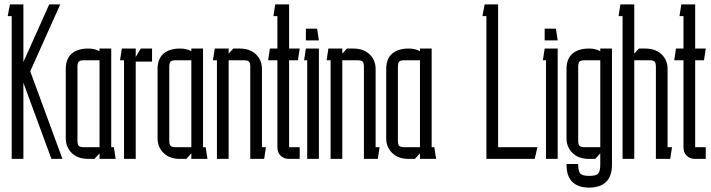

<svg xmlns="http://www.w3.org/2000/svg" viewBox="-20 -720 3223 870"><path d="M213 0 86 -345V0H33V-647H15L25 -700H86V-439L203 -700H253L117 -397L263 0Z M379 0Q333 0 305.5 -26.5Q278 -53 278 -93V-407Q278 -453 304.5 -476.5Q331 -500 380 -500H382Q395 -500 407.5 -497Q420 -494 431 -488V-500H484V-53H496L504 0H431V-25L408 0ZM361 -447Q343 -447 337 -441Q331 -435 331 -417V-83Q331 -65 337 -59Q343 -53 361 -53H431V-447Z M595 -500V-462L618 -500H669V-441H595V0H542V-447H524L532 -500Z M795 0Q749 0 721.5 -26.5Q694 -53 694 -93V-407Q694 -453 720.5 -476.5Q747 -500 796 -500H798Q811 -500 823.5 -497Q836 -494 847 -488V-500H900V-53H912L920 0H847V-25L824 0ZM777 -447Q759 -447 753 -441Q747 -435 747 -417V-83Q747 -65 753 -59Q759 -53 777 -53H847V-447Z M963 0V-447H945L953 -500H1016V-477L1037 -500H1066Q1112 -500 1139.5 -474Q1167 -448 1167 -407V-53H1185L1177 0H1114V-417Q1114 -435 1108 -441Q1102 -447 1084 -447H1016V0Z M1338 -53V0H1290Q1266 0 1251.5 -14.5Q1237 -29 1237 -53V-447H1195L1203 -500H1237V-647H1219L1227 -700H1290V-500H1338L1330 -447H1290V-53Z M1366 -590H1417L1425 -537H1366ZM1372 0V-447H1358L1366 -500H1425V0Z M1478 0V-447H1460L1468 -500H1531V-477L1552 -500H1581Q1627 -500 1654.5 -474Q1682 -448 1682 -407V-53H1700L1692 0H1629V-417Q1629 -435 1623 -441Q1617 -447 1599 -447H1531V0Z M1831 0Q1785 0 1757.5 -26.5Q1730 -53 1730 -93V-407Q1730 -453 1756.5 -476.5Q1783 -500 1832 -500H1834Q1847 -500 1859.5 -497Q1872 -494 1883 -488V-500H1936V-53H1948L1956 0H1883V-25L1860 0ZM1813 -447Q1795 -447 1789 -441Q1783 -435 1783 -417V-83Q1783 -65 1789 -59Q1795 -53 1813 -53H1883V-447Z M2415 -53 2403 0H2184V-647H2166L2176 -700H2237V-53Z M2448 -590H2499L2507 -537H2448ZM2454 0V-447H2440L2448 -500H2507V0Z M2600 23V26Q2600 57 2610 67Q2620 77 2651 77Q2681 77 2690.5 66.5Q2700 56 2700 26V-25L2677 0H2648Q2602 0 2574.5 -26.5Q2547 -53 2547 -93V-407Q2547 -453 2573.5 -476.5Q2600 -500 2649 -500H2651Q2664 -500 2676.5 -497Q2689 -494 2700 -488V-500H2753V26Q2753 125 2657 130H2652H2650H2648H2642Q2547 125 2547 26V23ZM2630 -447Q2612 -447 2606 -441Q2600 -435 2600 -417V-83Q2600 -65 2606 -59Q2612 -53 2630 -53H2700V-447Z M2801 0V-647H2783L2791 -700H2854V-477L2875 -500H2904Q2950 -500 2977.5 -474Q3005 -448 3005 -407V-53H3025L3017 0H2952V-417Q2952 -435 2946 -441Q2940 -447 2922 -447H2854V0Z M3178 -53V0H3130Q3106 0 3091.5 -14.5Q3077 -29 3077 -53V-447H3035L3043 -500H3077V-647H3059L3067 -700H3130V-500H3178L3170 -447H3130V-53Z"/></svg>

Font: Karantina Light
Style: Regular
Weight: 300
Designer: Rony Koch
Foundry: Rony Koch
Version: Version 1.000; ttfautohint (v1.8.3)